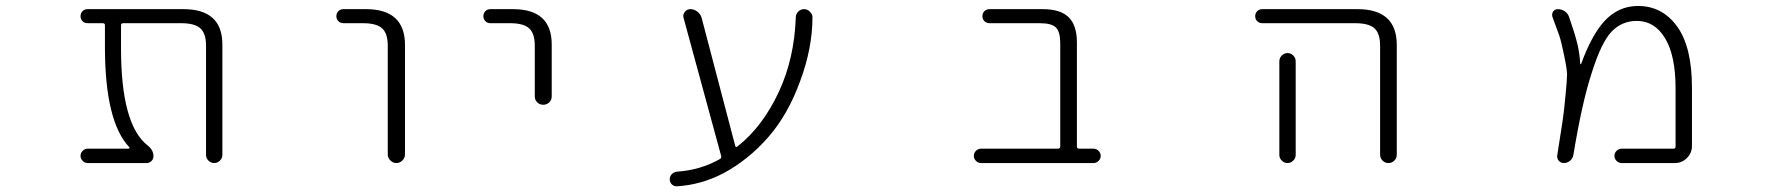

<svg xmlns="http://www.w3.org/2000/svg" viewBox="-20 -576 6040 653"><path d="M736.3 -48.8Q736.3 -38.1 728 -29.8Q719.7 -21.5 708.5 -21.5Q697.3 -21.5 689 -29.8Q680.7 -38.1 680.7 -48.8V-420.9Q680.7 -461.9 661.6 -479.5Q642.6 -497.1 595.7 -497.1H399.4Q391.6 -497.1 391.6 -490.2V-411.1Q391.6 -151.4 482.4 -81.1Q502 -65.4 502 -44.9Q502 -35.2 495.1 -28.3Q488.3 -21.5 478.5 -21.5H278.3Q268.6 -21.5 261.2 -28.8Q253.9 -36.1 253.9 -45.9Q253.9 -55.7 261.2 -63Q268.6 -70.3 278.3 -70.3H417Q419.9 -70.3 420.4 -72.3Q420.9 -74.2 419.9 -75.2Q337.9 -161.1 336.9 -411.1V-490.2Q336.9 -497.1 329.1 -497.1H278.3Q267.6 -497.1 260.7 -503.9Q253.9 -510.7 253.9 -521Q253.9 -531.2 260.7 -538.1Q267.6 -544.9 278.3 -544.9H603.5Q736.3 -544.9 736.3 -424.8Z M1148.4 -497.1Q1137.7 -497.1 1130.9 -503.9Q1124 -510.7 1124 -521Q1124 -531.2 1130.9 -538.1Q1137.7 -544.9 1148.4 -544.9H1224.6Q1356.4 -544.9 1357.4 -424.8V-50.8Q1357.4 -39.1 1348.6 -30.3Q1339.8 -21.5 1328.1 -21.5Q1316.4 -21.5 1307.6 -30.3Q1298.8 -39.1 1298.8 -50.8V-420.9Q1298.8 -461.9 1279.8 -479.5Q1260.7 -497.1 1214.8 -497.1Z M1647.5 -497.1Q1637.7 -497.1 1630.9 -503.9Q1624 -510.7 1624 -521Q1624 -531.2 1630.9 -538.1Q1637.7 -544.9 1647.5 -544.9H1724.6Q1856.4 -544.9 1856.4 -424.8V-248Q1856.4 -236.3 1848.1 -228Q1839.8 -219.7 1827.6 -219.7Q1815.4 -219.7 1807.1 -228Q1798.8 -236.3 1798.8 -248V-420.9Q1798.8 -461.9 1779.8 -479.5Q1760.7 -497.1 1714.8 -497.1Z M2480.5 -80.1Q2482.4 -73.2 2488.3 -78.1Q2573.2 -144.5 2628.9 -263.7Q2681.6 -377 2686.5 -516.6Q2686.5 -528.3 2694.8 -536.6Q2703.1 -544.9 2714.8 -544.9Q2726.6 -544.9 2734.4 -536.1Q2743.2 -528.3 2743.2 -517.6Q2743.2 -412.1 2701.2 -299.8Q2660.2 -186.5 2592.8 -109.4Q2525.4 -32.2 2439.5 13.7Q2364.3 52.7 2282.2 57.6Q2282.2 57.6 2281.2 57.6Q2271.5 57.6 2264.6 50.8Q2257.8 43.9 2257.8 33.7Q2257.8 23.4 2265.1 16.1Q2272.5 8.8 2282.2 7.8Q2361.3 2.9 2428.7 -35.2Q2434.6 -39.1 2432.6 -45.9L2304.7 -515.6Q2301.8 -526.4 2309.1 -535.6Q2316.4 -544.9 2328.1 -544.9Q2340.8 -544.9 2351.6 -536.6Q2362.3 -528.3 2366.2 -515.6Z M3585.9 -428.7Q3585.9 -467.8 3571.3 -482.4Q3556.6 -497.1 3516.6 -497.1H3345.7Q3335 -497.1 3328.1 -503.9Q3321.3 -510.7 3321.3 -521Q3321.3 -531.2 3328.1 -538.1Q3335 -544.9 3345.7 -544.9H3527.3Q3585.9 -544.9 3614.3 -517.6Q3642.6 -490.2 3642.6 -431.6V-78.1Q3642.6 -70.3 3650.4 -70.3H3699.2Q3709 -70.3 3716.3 -63Q3723.6 -55.7 3723.6 -45.9Q3723.6 -36.1 3716.3 -28.8Q3709 -21.5 3699.2 -21.5H3316.4Q3306.6 -21.5 3299.3 -28.8Q3292 -36.1 3292 -45.9Q3292 -55.7 3299.3 -63Q3306.6 -70.3 3316.4 -70.3H3578.1Q3585.9 -70.3 3585.9 -78.1Z M4273.4 -497.1Q4262.7 -497.1 4255.9 -503.9Q4249 -510.7 4249 -521Q4249 -531.2 4255.9 -538.1Q4262.7 -544.9 4273.4 -544.9H4596.7Q4729.5 -544.9 4730.5 -424.8V-49.8Q4730.5 -38.1 4722.2 -29.8Q4713.9 -21.5 4702.1 -21.5Q4690.4 -21.5 4682.1 -29.8Q4673.8 -38.1 4673.8 -49.8V-420.9Q4673.8 -461.9 4654.8 -479.5Q4635.7 -497.1 4588.9 -497.1ZM4386.7 -367.2V-72.3V-48.8Q4386.7 -38.1 4378.4 -29.8Q4370.1 -21.5 4358.9 -21.5Q4347.7 -21.5 4339.4 -29.8Q4331.1 -38.1 4331.1 -48.8V-72.3V-367.2Q4331.1 -378.9 4339.4 -387.2Q4347.7 -395.5 4358.9 -395.5Q4370.1 -395.5 4378.4 -387.2Q4386.7 -378.9 4386.7 -367.2Z M5495.1 -21.5Q5485.4 -21.5 5478 -28.8Q5470.7 -36.1 5470.7 -45.9Q5470.7 -55.7 5478 -63Q5485.4 -70.3 5495.1 -70.3H5671.9Q5678.7 -70.3 5678.7 -78.1V-275.4Q5678.7 -386.7 5643.1 -445.8Q5607.4 -504.9 5546.9 -504.9Q5496.1 -504.9 5460.9 -468.3Q5425.8 -431.6 5392.6 -325.2Q5360.4 -226.6 5331.1 -48.8Q5329.1 -37.1 5319.8 -29.3Q5310.5 -21.5 5298.8 -21.5Q5288.1 -21.5 5281.2 -29.8Q5274.4 -38.1 5276.4 -48.8Q5289.1 -127.9 5293.9 -161.1Q5299.8 -199.2 5304.7 -254.9Q5309.6 -305.7 5309.6 -323.2Q5309.6 -339.8 5299.8 -386.7Q5291 -430.7 5283.2 -455.1Q5276.4 -473.6 5259.8 -518.6Q5258.8 -522.5 5258.8 -525.4Q5258.8 -531.2 5261.7 -536.1Q5267.6 -544.9 5278.3 -544.9Q5291 -544.9 5301.8 -537.6Q5312.5 -530.3 5316.4 -518.6Q5335.9 -462.9 5344.7 -426.8Q5352.5 -394.5 5354.5 -358.4Q5354.5 -357.4 5355.5 -357.4Q5356.4 -357.4 5357.4 -358.4Q5392.6 -455.1 5435.5 -502.9Q5483.4 -555.7 5550.8 -555.7Q5633.8 -555.7 5684.1 -485.8Q5734.4 -416 5734.4 -278.3V-79.1Q5734.4 -55.7 5717.3 -38.6Q5700.2 -21.5 5676.8 -21.5Z"/></svg>

Font: Rounded Mgen+ 1m light
Style: Regular
Weight: 200
Designer: [Source Han Sans]
Ryoko NISHIZUKA  (kana & ideographs); Paul D. Hunt (Latin, Greek & Cyrillic); Wenlong ZHANG  (bopomofo
Version: Version 1.059.20150602